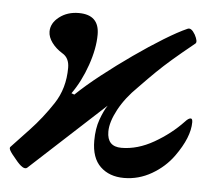

<svg xmlns="http://www.w3.org/2000/svg" viewBox="-59 -468 582 522"><g transform="rotate(5 232.5 -207.0)"><path d="M297 11Q257 11 232.5 -12.5Q208 -36 208 -83Q208 -116 217 -141Q226 -166 236 -181L33 6Q23 15 0 -14Q-13 -29 -17 -36.5Q-21 -44 -17 -47L31 -98Q64 -133 92 -175.5Q120 -218 120 -274Q120 -301 101 -312Q83 -323 72 -338Q61 -353 61 -368Q61 -391 83 -408Q105 -425 136 -425Q192 -425 192 -371Q192 -333 176 -287Q160 -241 135 -206L143 -203Q171 -230 210.5 -261Q250 -292 292 -321.5Q334 -351 371.5 -374Q409 -397 434 -408Q444 -413 455 -394Q465 -375 459 -370Q422 -340 399.5 -320.5Q377 -301 358.5 -283Q340 -265 314 -238Q281 -206 262.5 -171.5Q244 -137 244 -111Q244 -70 283 -70Q327 -70 371.5 -95.5Q416 -121 449 -156Q458 -166 464 -166Q469 -166 469 -156Q469 -115 431 -62Q408 -30 372.5 -9.5Q337 11 297 11Z"/></g></svg>

Font: Junicode SmExp
Style: Bold Italic
Weight: 700
Width: 6
Italic angle: -11°
Designer: Peter S. Baker
Version: Version 2.205; ttfautohint (v1.8.4)